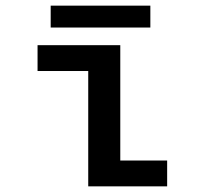

<svg xmlns="http://www.w3.org/2000/svg" viewBox="-20 -660 750 680"><path d="M406 -91.5H572V0H292.5V-408.5H113V-500H406ZM159.5 -640H512.5V-562.5H159.5Z"/></svg>

Font: League Mono Medium
Style: Regular
Weight: 500
Width: 6
Designer: Tyler Finck
Foundry: The League of Moveable Type / Tyler Finck
Version: Version 2.300;RELEASE